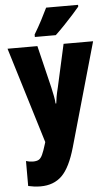

<svg xmlns="http://www.w3.org/2000/svg" viewBox="-65 -807 620 1088"><g transform="rotate(-5 245.5 -263.0)"><path d="M2 -553.2H171.9L230 -313Q235.8 -287.6 240.7 -262.5Q245.6 -237.3 246.1 -220.2H250Q251.5 -236.8 255.4 -258.5Q259.3 -280.3 267.1 -311L320.8 -553.2H488.8L321.8 35.2Q289.6 148.4 242.9 194.3Q196.3 240.2 121.1 240.2Q101.6 240.2 84 237.8Q66.4 235.4 50.8 231.9V89.8Q69.8 96.2 90.8 96.2Q110.8 96.2 122.8 89.6Q134.8 83 144.3 62.7Q153.8 42.5 166 2L168.9 -7.8ZM421.9 -766.1V-755.9Q408.2 -739.3 384.5 -712.9Q360.8 -686.5 333.5 -658Q306.2 -629.4 281.2 -606H162.1V-620.1Q186 -659.7 205.3 -696.5Q224.6 -733.4 240.2 -766.1Z"/></g></svg>

Font: Open Sans Condensed ExtraBold
Style: Regular
Weight: 800
Width: 3
Designer: Monotype Design Team
Foundry: Monotype Imaging Inc.
Version: Version 3.000; ttfautohint (v1.8.4)